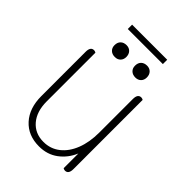

<svg xmlns="http://www.w3.org/2000/svg" viewBox="-217 -832 940 940"><g transform="rotate(45 253.0 -362.0)"><path d="M64 -173V-479Q64 -514 88 -514Q94 -514 101 -510V-173Q101 -103 136 -62Q171 -21 230 -21Q278 -21 314.5 -49.5Q351 -78 371 -129Q391 -180 391 -247V-479Q391 -514 415 -514Q421 -514 428 -510V-31Q428 4 404 4Q398 4 391 0V-102Q370 -52 328.5 -21Q287 10 230 10Q154 10 109 -39.5Q64 -89 64 -173ZM131 -734H374V-704H131ZM141 -602Q141 -622 152.5 -633Q164 -644 183 -644Q201 -644 212 -632.5Q223 -621 223 -602Q223 -584 212 -573Q201 -562 183 -562Q164 -562 152.5 -573Q141 -584 141 -602ZM283 -602Q283 -622 294.5 -633Q306 -644 325 -644Q343 -644 354 -632.5Q365 -621 365 -602Q365 -584 354 -573Q343 -562 325 -562Q306 -562 294.5 -573Q283 -584 283 -602Z"/></g></svg>

Font: Thasadith
Style: Regular
Weight: 400
Designer: Cadson Demak Co.,Ltd.
Foundry: Cadson Demak Co.,Ltd.
Version: Version 1.000; ttfautohint (v1.6)